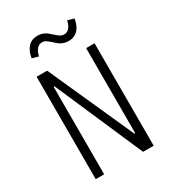

<svg xmlns="http://www.w3.org/2000/svg" viewBox="-223 -1066 1065 1185"><g transform="rotate(-30 310.0 -473.5)"><path d="M103.5 -730H178.5L450.5 -124H456.5V-730H516.5V0H441L169.5 -624H163.5V0H103.5ZM324.5 -903Q342.5 -886.5 354.8 -878.8Q367 -871 382.5 -871Q404.5 -871 419.2 -888.2Q434 -905.5 441 -937.5L486 -924.5Q478.5 -874.5 452.5 -848Q426.5 -821.5 385.5 -821.5Q365.5 -821.5 349.2 -827.8Q333 -834 321.5 -842.8Q310 -851.5 295.5 -865.5Q277 -882 265.2 -889.8Q253.5 -897.5 238 -897.5Q216 -897.5 201 -880.2Q186 -863 179 -831L134 -844Q141.5 -894 167.2 -920.5Q193 -947 234 -947Q254 -947 270.2 -940.8Q286.5 -934.5 297.8 -926Q309 -917.5 324.5 -903Z"/></g></svg>

Font: Monaspace Argon Var ExtraLight
Style: Regular
Weight: 200
Designer: Riley Cran and the Lettermatic Team
Version: Version 1.200 (Monaspace Argon Var)